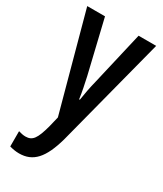

<svg xmlns="http://www.w3.org/2000/svg" viewBox="-196 -613 784 926"><g transform="rotate(30 196.0 -150.0)"><path d="M4 -540 150 -4 136 54C115 131 99 154 60 154C48 154 34 151 21 147V232C39 237 56 240 74 240C152 240 196 190 229 73L388 -540H290L222 -247C211 -203 204 -165 199 -131H195C190 -169 181 -210 173 -247L103 -540Z"/></g></svg>

Font: Noto Sans Hebrew ExtraCondensed Medium
Style: Regular
Weight: 500
Width: 2
Designer: Monotype Design Team
Foundry: Monotype Imaging Inc.
Version: Version 2.004